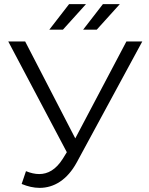

<svg xmlns="http://www.w3.org/2000/svg" viewBox="-20 -901 721 931"><path d="M102 -700H20L304 -163L285 -132C251 -78 212 -57 170 -57C150 -57 128 -62 106 -71L85 -9C114 3 143 10 172 10C241 10 306 -28 353 -115L670 -700H593L345 -230ZM449 -757 561 -881H479L383 -757ZM285 -757 397 -881H315L219 -757Z"/></svg>

Font: Montserrat-Alt1
Style: Regular
Weight: 400
Designer: Differentunic
Foundry: Differentunic
Version: Version 7.222